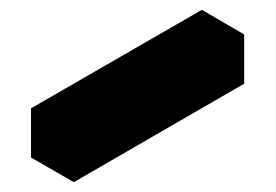

<svg xmlns="http://www.w3.org/2000/svg" viewBox="-20 -320 560 390"><path d="M130 50V-50L476 -250V-150ZM476 -250 130 -50 43 -100 390 -300ZM130 -50V50L43 0V-100Z"/></svg>

Font: Nabla Normal
Style: Regular
Weight: 400
Designer: Arthur Reinders Folmer
Version: Version 1.000